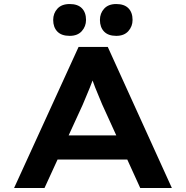

<svg xmlns="http://www.w3.org/2000/svg" viewBox="-20 -933 923 953"><path d="M50 0 370 -700H515L833 0H676L487 -415Q479 -435 470 -456Q461 -477 452.5 -498.5Q444 -520 436.5 -541.5Q429 -563 423 -583H456Q450 -562 442 -540Q434 -518 425.5 -497Q417 -476 408 -455Q399 -434 390 -412L201 0ZM196 -141 247 -261H630L662 -141ZM557 -755Q517 -755 496.5 -776.5Q476 -798 476 -834Q476 -867 497 -890Q518 -913 557 -913Q597 -913 617.5 -892Q638 -871 638 -834Q638 -802 617 -778.5Q596 -755 557 -755ZM326 -755Q285 -755 264.5 -776.5Q244 -798 244 -834Q244 -867 265 -890Q286 -913 326 -913Q366 -913 386.5 -892Q407 -871 407 -834Q407 -802 386 -778.5Q365 -755 326 -755Z"/></svg>

Font: Lexend Mega SemiBold
Style: Regular
Weight: 600
Designer: Bonnie Shaver-Troup, Thomas Jockin
Foundry: Lexend
Version: Version 1.007